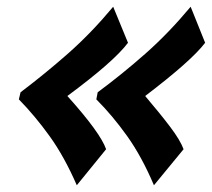

<svg xmlns="http://www.w3.org/2000/svg" viewBox="-20 -547 629 570"><path d="M36 -252 41 -273Q115 -329 183 -389Q251 -449 316 -527L360 -420Q318 -364 180 -262Q278 -153 295 -104L208 3Q171 -82 127.5 -142.5Q84 -203 36 -252ZM266 -252 270 -273Q343 -327 412 -388Q481 -449 546 -527L589 -420Q549 -367 411 -262Q456 -209 485.5 -170Q515 -131 525 -104L437 3Q401 -82 357.5 -143Q314 -204 266 -252Z"/></svg>

Font: Trirong ExtraBold
Style: Italic
Weight: 800
Italic angle: -12°
Designer: Katatrad Team
Foundry: CadsonDemak
Version: Version 1.001